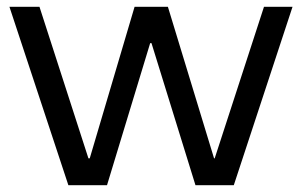

<svg xmlns="http://www.w3.org/2000/svg" viewBox="-20 -545 890 565"><path d="M181.2 0 7.8 -524.9H96.2L240.2 -79.1H244.1L376 -524.9H474.1L609.9 -79.1H611.8L756.8 -524.9H840.8L668 0H555.2L425.8 -418H421.9L294.9 0Z"/></svg>

Font: Lumene Sans Expanded
Style: Regular
Weight: 400
Width: 7
Designer: Deni Anggara
Version: Version 1.003;Glyphs 3.1.2 (3151)